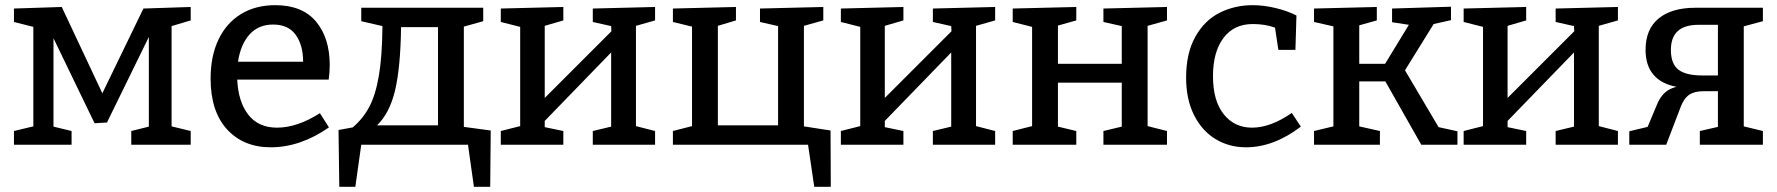

<svg xmlns="http://www.w3.org/2000/svg" viewBox="-20 -560 6877 743"><path d="M718 -533V-481L644 -459V-71L718 -53V0H488V-53L556 -70V-417L394 -86L346 -83L187 -412V-70L257 -53V0H34V-53L109 -71V-456L34 -475V-527L219 -533L376 -199L535 -527Z M1218 -122 1253 -67Q1142 10 1028 10Q922 10 858.5 -59.5Q795 -129 795 -256Q795 -343 825.5 -407Q856 -471 912.5 -505.5Q969 -540 1045 -540Q1150 -540 1203 -476.5Q1256 -413 1256 -308Q1256 -281 1252 -252H898Q902 -166 941 -116Q980 -66 1052 -66Q1130 -66 1218 -122ZM901 -321H1153Q1153 -385 1124.5 -425Q1096 -465 1037 -465Q980 -465 945.5 -426.5Q911 -388 901 -321Z M1775 -69 1879 -55 1877 163H1814L1791 0H1378L1355 163H1293L1290 -57L1345 -67Q1384 -100 1408.5 -145.5Q1433 -191 1446 -266Q1459 -341 1460 -459L1378 -478V-530H1850V-478L1775 -457ZM1532 -455Q1530 -300 1509 -211Q1488 -122 1439 -75H1675V-455Z M2515 -533V-481L2441 -460V-72L2515 -53V0H2274V-53L2345 -70V-357L2088 -92V-68L2160 -53V0H1918V-53L1993 -72V-456L1918 -475V-527L2160 -533V-481L2088 -460V-181L2346 -439L2345 -459L2274 -475V-527Z M3194 -55 3195 163H3131L3107 0H2584V-53L2658 -72V-457L2584 -475V-527L2828 -533V-481L2758 -460V-75H2991V-459L2921 -475V-527L3166 -533V-481L3091 -460V-71Z M3831 -533V-481L3757 -460V-72L3831 -53V0H3590V-53L3661 -70V-357L3404 -92V-68L3476 -53V0H3234V-53L3309 -72V-456L3234 -475V-527L3476 -533V-481L3404 -460V-181L3662 -439L3661 -459L3590 -475V-527Z M4496 -533V-481L4421 -460V-72L4496 -53V0H4250V-53L4321 -70V-240H4074V-70L4145 -53V0H3899V-53L3974 -72V-456L3899 -475V-527L4145 -533V-481L4074 -461V-313H4321V-459L4250 -475V-527Z M5014 -70Q4909 10 4802 10Q4736 10 4683.5 -22Q4631 -54 4600.5 -115Q4570 -176 4570 -259Q4570 -354 4605.5 -417.5Q4641 -481 4699.5 -510.5Q4758 -540 4828 -540Q4870 -540 4916 -529Q4962 -518 4997 -500L4993 -367H4927L4914 -453Q4876 -467 4828 -467Q4755 -467 4714.5 -413Q4674 -359 4674 -265Q4674 -170 4715.5 -118Q4757 -66 4825 -66Q4897 -66 4979 -123Z M5417 -288 5547 -68 5620 -52V0H5480L5341 -245H5240V-71L5320 -53V0H5065V-53L5140 -71V-458L5065 -475V-527L5308 -533V-481L5240 -462V-313H5340L5432 -464L5367 -474V-527L5595 -534V-482L5528 -467Z M6241 -533V-481L6167 -460V-72L6241 -53V0H6000V-53L6071 -70V-357L5814 -92V-68L5886 -53V0H5644V-53L5719 -72V-456L5644 -475V-527L5886 -533V-481L5814 -460V-181L6072 -439L6071 -459L6000 -475V-527Z M6802 -478 6728 -458V-71L6802 -53V0H6558V-53L6628 -69V-207H6571Q6537 -207 6516.5 -193Q6496 -179 6483 -144L6428 0H6285V-52L6356 -69L6395 -162Q6407 -188 6424.5 -203Q6442 -218 6468 -224Q6409 -235 6378.5 -271Q6348 -307 6348 -367Q6348 -447 6398.5 -488.5Q6449 -530 6541 -530H6802ZM6628 -268V-464H6553Q6446 -464 6446 -367Q6446 -313 6475 -290.5Q6504 -268 6567 -268Z"/></svg>

Font: Bitter Pro Medium
Style: Regular
Weight: 500
Designer: Sol Matas, and Bitter project Authors
Foundry: Sol Matas
Version: Version 1.010